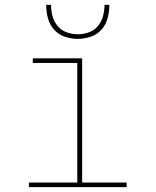

<svg xmlns="http://www.w3.org/2000/svg" viewBox="-20 -770 640 790"><path d="M99 0V-19H298V-511H115V-530H318V-19H501V0ZM300 -610Q273 -610 246.5 -619Q220 -628 202 -648.5Q184 -669 177 -696Q170 -723 170 -750H190Q190 -727 196 -704Q202 -681 217 -663Q232 -645 254.5 -637Q277 -629 300 -629Q323 -629 345.5 -637Q368 -645 383 -663Q398 -681 404 -704Q410 -727 410 -750H430Q430 -723 423 -696Q416 -669 398 -648.5Q380 -628 353.5 -619Q327 -610 300 -610Z"/></svg>

Font: Iosevka Slab Thin Extended
Style: Regular
Weight: 100
Width: 7
Monospace: yes
Designer: Belleve Invis
Foundry: Belleve Invis
Version: Version 11.1.1; ttfautohint (v1.8.3)